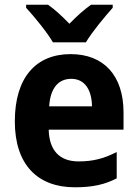

<svg xmlns="http://www.w3.org/2000/svg" viewBox="-20 -786 586 816"><path d="M205 -606H345C371 -650 426 -716 459 -753V-766H367C336 -744 308 -719 275 -685C243 -718 214 -745 184 -766H91V-753C126 -715 180 -649 205 -606ZM280 -556C134 -556 43 -458 43 -270C43 -86 140 10 298 10C374 10 426 -2 476 -28V-140C422 -112 375 -100 314 -100C232 -100 189 -148 187 -235H505V-308C505 -465 421 -556 280 -556ZM283 -451C341 -451 370 -403 371 -334H189C194 -413 229 -451 283 -451Z"/></svg>

Font: Noto Sans Devanagari SemiCondensed
Style: Bold
Weight: 700
Width: 4
Designer: Jelle Bosma - Monotype Design Team
Foundry: Monotype Imaging Inc.
Version: Version 2.004